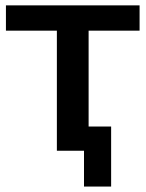

<svg xmlns="http://www.w3.org/2000/svg" viewBox="-20 -559 540 712"><path d="M392.1 132.8V-89.8H308.6V-445.3H497.6V-539.1H2V-445.3H190.9V0H291.5V132.8Z"/></svg>

Font: Winston Medium
Style: Regular
Weight: 500
Designer: Vernon Adams, Kim Jin-seong, David Berlow, Cristiano Sobral
Foundry: The Winston Project Authors
Version: Version 3.004